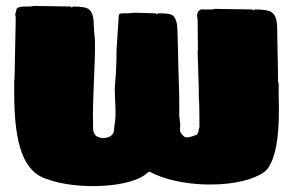

<svg xmlns="http://www.w3.org/2000/svg" viewBox="-20 -607 992 649"><path d="M922 -289Q925 -192 917 -134Q909 -76 889 -43Q878 -26 858 -16Q823 2 775 10Q727 18 674 16.5Q621 15 571.5 4Q522 -7 485 -27L478 -23Q460 -5 420 6.5Q380 18 330 21Q280 24 229 18.5Q178 13 138 -2Q81 -19 54.5 -88.5Q28 -158 28 -291V-313Q28 -327 28 -332Q28 -337 29 -338L32 -483Q32 -495 32.5 -508.5Q33 -522 33 -537Q33 -547 33 -549.5Q33 -552 32 -553Q31 -561 33 -564.5Q35 -568 35 -572Q35 -585 64 -585H79Q88 -585 94 -587L219 -585L220 -584Q222 -582 222 -582L228 -585Q270 -585 281 -575Q297 -562 297 -522Q297 -515 298 -503Q299 -491 300 -480Q301 -477 301 -470Q301 -463 301 -440V-431Q301 -425 300 -397Q299 -369 297.5 -333.5Q296 -298 295 -266.5Q294 -235 294 -220Q295 -195 294.5 -180Q294 -165 297 -160Q301 -146 317 -142Q333 -138 348 -144Q363 -150 365 -165L367 -183Q372 -211 370 -248Q368 -285 368 -312L372 -361V-367Q373 -381 373.5 -400Q374 -419 374 -439L381 -548Q381 -557 384 -559.5Q387 -562 397 -562H409Q413 -562 417.5 -562.5Q422 -563 433 -564L506 -562L507 -561Q509 -559 508 -559L515 -562Q539 -562 550 -560Q561 -558 566 -553Q580 -539 580 -499Q580 -491 580.5 -482Q581 -473 581 -459Q581 -454 581.5 -445Q582 -436 582 -429V-421Q582 -414 582.5 -392.5Q583 -371 584 -344Q585 -317 585.5 -291.5Q586 -266 586 -251V-224Q585 -219 586.5 -209.5Q588 -200 589 -189Q590 -186 588.5 -172.5Q587 -159 597 -151Q603 -142 613 -142.5Q623 -143 632.5 -147Q642 -151 643 -151Q646 -151 650 -159Q652 -171 653.5 -175.5Q655 -180 654 -186V-215Q654 -230 653.5 -250Q653 -270 652 -274V-306L651 -334Q650 -366 649.5 -389Q649 -412 648 -426V-435H649L648 -542Q644 -557 649.5 -567Q655 -577 668 -575H693Q697 -575 700 -575.5Q703 -576 706 -577L833 -575L834 -574L835 -572L842 -575Q886 -575 899 -565Q917 -553 917 -509Q917 -497 917.5 -473Q918 -449 918.5 -421Q919 -393 919.5 -367.5Q920 -342 920 -328L921 -327Q922 -326 922 -323.5Q922 -321 922 -313Z"/></svg>

Font: Sigmar
Style: Regular
Weight: 400
Designer: Vernon Adams
Foundry: Vernon Adams
Version: Version 1.000; ttfautohint (v1.8.4.7-5d5b);gftools[0.9.24]